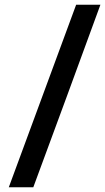

<svg xmlns="http://www.w3.org/2000/svg" viewBox="-20 -768 442 807"><path d="M402 -748Q332 -556 261.5 -364.5Q191 -173 120 19H17Q88 -173 158.5 -364.5Q229 -556 300 -748Z"/></svg>

Font: Reem Kufi Fun Medium
Style: Regular
Weight: 500
Designer: Khaled Hosny
Version: Version 1.005